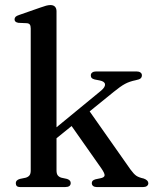

<svg xmlns="http://www.w3.org/2000/svg" viewBox="-20 -758 630 778"><path d="M63 0Q52 0 48 -4.2Q44 -8.5 44 -16Q44 -22 48 -26.2Q52 -30.5 60.5 -33L84.5 -38Q94.5 -41 99.5 -47.5Q104.5 -54 104.5 -67V-642.5Q104.5 -653.5 100.8 -658.5Q97 -663.5 88.5 -664L54.5 -665.5Q46 -667 42.5 -670.5Q39 -674 39 -679.5Q39 -685.5 43 -689.8Q47 -694 58 -697.5L142.5 -727Q157.5 -732.5 167 -735Q176.5 -737.5 184.5 -737.5Q196.5 -737.5 202.8 -730.8Q209 -724 209 -712.5V-67.5Q209 -54 214 -47.5Q219 -41 228.5 -38L251.5 -33Q266.5 -28 266.5 -16.5Q266.5 0 244 0ZM176.5 -215.5 390 -391Q407 -405.5 405.5 -416.8Q404 -428 384 -432L363.5 -436Q354.5 -438.5 351.2 -442.2Q348 -446 348 -452.5Q348 -460 353.8 -464.2Q359.5 -468.5 369.5 -468.5H533.5Q543.5 -468.5 549.2 -464.2Q555 -460 555 -453Q555 -445.5 550.2 -440.8Q545.5 -436 530 -433Q505 -428 486.8 -418.2Q468.5 -408.5 440.5 -385.5L186.5 -179.5ZM332.5 -322 508.5 -71.5Q522 -53 532 -46Q542 -39 562.5 -34.5Q572 -31 576.5 -26.2Q581 -21.5 581 -15.5Q581 -8.5 575.2 -4.2Q569.5 0 560 0H372Q363 0 357.5 -4.2Q352 -8.5 352 -16Q352 -21.5 355.2 -25.2Q358.5 -29 367 -31.5L386 -35.5Q402.5 -38.5 403.8 -46.8Q405 -55 390.5 -76L260.5 -261Z"/></svg>

Font: Fraunces 20pt
Style: Regular
Weight: 400
Version: Version 1.000;[b76b70a41]